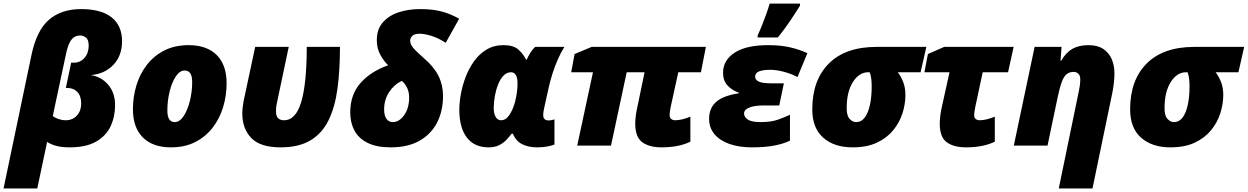

<svg xmlns="http://www.w3.org/2000/svg" viewBox="-58 -816 6993 1076"><path d="M-38.1 240.2 118.2 -506.8Q146.5 -644 215.6 -704.6Q284.7 -765.1 397 -765.1Q508.8 -765.1 567.4 -718.8Q626 -672.4 626 -585Q626 -503.9 577.6 -452.9Q529.3 -401.9 451.2 -395Q510.7 -385.7 548.8 -340.6Q586.9 -295.4 586.9 -227.1Q586.9 -162.1 561.8 -108.4Q536.6 -54.7 480.7 -22.5Q424.8 9.8 332 9.8Q287.1 9.8 256.3 1.2Q225.6 -7.3 206.1 -21L150.9 240.2ZM311 -142.1Q348.6 -142.1 372.8 -168.5Q397 -194.8 397 -234.9Q397 -278.3 375.5 -300.8Q354 -323.2 317.9 -323.2H311L340.8 -464.8H356Q392.1 -464.8 415.5 -491.7Q439 -518.6 439 -560.1Q439 -595.2 422.6 -606.2Q406.2 -617.2 392.1 -617.2Q376 -617.2 361.3 -610.1Q346.7 -603 334.2 -581.1Q321.8 -559.1 312 -514.2L237.8 -166Q250.5 -155.3 270.3 -148.7Q290 -142.1 311 -142.1Z M899.9 9.8Q798.3 9.8 742.7 -45.7Q687 -101.1 687 -203.1Q687 -273.9 706.8 -338.6Q726.6 -403.3 766.1 -453.9Q805.7 -504.4 864 -533.7Q922.4 -563 999 -563Q1101.1 -563 1156.5 -507.6Q1211.9 -452.1 1211.9 -350.1Q1211.9 -279.3 1192.1 -214.6Q1172.4 -149.9 1132.8 -99.4Q1093.3 -48.8 1035.2 -19.5Q977.1 9.8 899.9 9.8ZM920.9 -131.8Q949.2 -131.8 971.2 -165.3Q993.2 -198.7 1006.1 -250.2Q1019 -301.8 1019 -356Q1019 -420.9 977.1 -420.9Q949.2 -420.9 927.2 -387.7Q905.3 -354.5 892.6 -303Q879.9 -251.5 879.9 -196.8Q879.9 -131.8 920.9 -131.8Z M1514.2 9.8Q1400.9 9.8 1350.3 -42.5Q1299.8 -94.7 1299.8 -181.2Q1299.8 -197.8 1302.2 -215.1Q1304.7 -232.4 1307.1 -249L1372.1 -553.2H1560.1L1494.1 -240.2Q1490.7 -225.1 1489.7 -213.9Q1488.8 -202.6 1488.8 -192.9Q1488.8 -165 1500.5 -153.6Q1512.2 -142.1 1533.7 -142.1Q1600.1 -142.1 1630.6 -246.1Q1661.1 -350.1 1661.1 -553.2H1847.2Q1847.2 -424.8 1833.5 -321Q1819.8 -217.3 1783.9 -143.3Q1748 -69.3 1682.6 -29.8Q1617.2 9.8 1514.2 9.8Z M2131.8 9.8Q2052.2 9.8 2002 -15.4Q1951.7 -40.5 1928.2 -84.7Q1904.8 -128.9 1904.8 -186Q1904.8 -285.6 1962.4 -350.8Q2020 -416 2117.2 -450.2Q2093.3 -473.1 2073.5 -508.8Q2053.7 -544.4 2053.7 -590.8Q2053.7 -651.4 2086.9 -689.9Q2120.1 -728.5 2175.3 -746.8Q2230.5 -765.1 2295.9 -765.1Q2365.2 -765.1 2415.8 -752Q2466.3 -738.8 2515.1 -710.9L2439.9 -576.2Q2398.4 -603 2359.9 -615Q2321.3 -627 2293.9 -627Q2263.2 -627 2252 -614.5Q2240.7 -602.1 2240.7 -587.9Q2240.7 -575.2 2247.1 -563Q2253.4 -550.8 2270.5 -533.7Q2287.6 -516.6 2318.8 -488.8Q2374.5 -440.9 2399.7 -389.9Q2424.8 -338.9 2424.8 -277.8Q2424.8 -194.3 2391.6 -129.4Q2358.4 -64.5 2293.2 -27.3Q2228 9.8 2131.8 9.8ZM2144 -131.8Q2179.2 -131.8 2207 -170.7Q2234.9 -209.5 2234.9 -270Q2234.9 -302.2 2222.2 -326.4Q2209.5 -350.6 2193.8 -362.8Q2149.4 -341.3 2122.1 -299.1Q2094.7 -256.8 2094.7 -202.1Q2094.7 -169.4 2107.4 -150.6Q2120.1 -131.8 2144 -131.8Z M2680.2 9.8Q2600.1 9.8 2558.1 -45.4Q2516.1 -100.6 2516.1 -201.2Q2516.1 -240.2 2524.7 -288.3Q2533.2 -336.4 2551.5 -384.5Q2569.8 -432.6 2598.9 -473.1Q2627.9 -513.7 2668.9 -538.3Q2710 -563 2764.2 -563Q2820.3 -563 2847.7 -537.8Q2875 -512.7 2890.1 -481.9H2894Q2900.9 -498.5 2913.3 -518.8Q2925.8 -539.1 2940.9 -553.2H3105Q3086.4 -524.4 3069.6 -486.3Q3052.7 -448.2 3039.8 -408.4Q3026.9 -368.7 3019 -334L2993.2 -217.8Q2990.2 -206.1 2988.3 -193.4Q2986.3 -180.7 2986.3 -170.9Q2986.3 -141.1 3017.1 -141.1Q3025.4 -141.1 3034.9 -143.3Q3044.4 -145.5 3049.3 -147V-5.9Q3035.2 0 3009.5 4.9Q2983.9 9.8 2952.1 9.8Q2902.8 9.8 2867.9 -8.1Q2833 -25.9 2815.9 -66.9H2809.1Q2796.9 -49.8 2779.8 -32Q2762.7 -14.2 2738.8 -2.2Q2714.8 9.8 2680.2 9.8ZM2750 -142.1Q2777.3 -142.1 2797.1 -172.4Q2816.9 -202.6 2828.1 -244.1Q2842.3 -298.3 2842.3 -348.1Q2842.3 -381.3 2832.5 -396.2Q2822.8 -411.1 2806.2 -411.1Q2781.7 -411.1 2763.4 -391.8Q2745.1 -372.6 2733.2 -342Q2721.2 -311.5 2715.1 -276.9Q2709 -242.2 2709 -211.9Q2709 -177.7 2720.2 -159.9Q2731.4 -142.1 2750 -142.1Z M3648.9 9.8Q3581.1 9.8 3541.5 -18.8Q3502 -47.4 3502 -123Q3502 -139.6 3504.6 -163.8Q3507.3 -188 3512.2 -208L3554.2 -411.1H3454.1L3366.2 0H3176.8L3265.1 -411.1H3143.1L3162.1 -513.2L3257.8 -553.2H3897.9L3870.1 -411.1H3743.2L3701.2 -219.2Q3698.7 -208 3696.8 -194.8Q3694.8 -181.6 3694.8 -171.9Q3694.8 -155.3 3704.1 -148.7Q3713.4 -142.1 3726.1 -142.1Q3762.2 -142.1 3811 -162.1V-22Q3746.1 9.8 3648.9 9.8Z M4155.8 9.8Q4084.5 9.8 4030.5 -9Q3976.6 -27.8 3946.3 -63.7Q3916 -99.6 3916 -149.9Q3916 -210.9 3956.3 -245.6Q3996.6 -280.3 4082 -293V-296.9Q4042 -311 4018.1 -338.1Q3994.1 -365.2 3994.1 -408.2Q3994.1 -478.5 4059.1 -520.8Q4124 -563 4247.1 -563Q4315.9 -563 4368.4 -551Q4420.9 -539.1 4466.8 -518.1L4411.1 -383.8Q4377 -402.8 4334.7 -413.8Q4292.5 -424.8 4259.8 -424.8Q4218.3 -424.8 4196 -416Q4173.8 -407.2 4173.8 -386.2Q4173.8 -369.6 4193.1 -359.4Q4212.4 -349.1 4265.1 -349.1H4335L4309.1 -225.1H4225.1Q4170.9 -225.1 4141.4 -213.4Q4111.8 -201.7 4111.8 -179.2Q4111.8 -161.6 4132.1 -146.7Q4152.3 -131.8 4205.1 -131.8Q4263.2 -131.8 4301.3 -145.3Q4339.4 -158.7 4369.1 -172.9V-27.8Q4332 -9.8 4280.3 0Q4228.5 9.8 4155.8 9.8ZM4188 -606V-618.2Q4199.2 -641.1 4211.9 -672.9Q4224.6 -704.6 4236.3 -737.3Q4248 -770 4255.4 -795.9H4425.3V-784.2Q4397.5 -739.7 4369.1 -697.5Q4340.8 -655.3 4301.3 -606Z M4720.2 9.8Q4616.7 9.8 4555.4 -44.4Q4494.1 -98.6 4494.1 -203.1Q4494.1 -367.2 4587.2 -460.2Q4680.2 -553.2 4854 -553.2H5133.3L5101.1 -411.1H4973.1Q4991.7 -387.7 5003.9 -355.7Q5016.1 -323.7 5016.1 -284.2Q5016.1 -233.4 4999.8 -181.6Q4983.4 -129.9 4948 -86.4Q4912.6 -43 4856.4 -16.6Q4800.3 9.8 4720.2 9.8ZM4739.3 -131.8Q4769.5 -131.8 4788.8 -158.2Q4808.1 -184.6 4817.6 -229.7Q4827.1 -274.9 4827.1 -332Q4827.1 -383.3 4815.9 -411.1H4807.1Q4756.8 -411.1 4721.9 -356.4Q4687 -301.8 4687 -210Q4687 -166.5 4703.9 -149.2Q4720.7 -131.8 4739.3 -131.8Z M5355.5 9.8Q5287.1 9.8 5247.8 -18.8Q5208.5 -47.4 5208.5 -123Q5208.5 -139.6 5211.2 -163.8Q5213.9 -188 5218.3 -208L5263.2 -411.1H5122.6L5142.1 -513.2L5233.4 -553.2H5622.6L5591.3 -411.1H5449.2L5408.2 -219.2Q5406.2 -208 5403.8 -194.8Q5401.4 -181.6 5401.4 -171.9Q5401.4 -155.3 5410.6 -148.7Q5419.9 -142.1 5432.1 -142.1Q5468.8 -142.1 5517.1 -162.1V-22Q5452.6 9.8 5355.5 9.8Z M5875.5 240.2 5987.3 -301.8Q5990.2 -314.5 5993.2 -334.2Q5996.1 -354 5996.1 -371.1Q5996.1 -392.1 5985.4 -402.6Q5974.6 -413.1 5959.5 -413.1Q5935.5 -413.1 5919.7 -400.4Q5903.8 -387.7 5892.3 -356.7Q5880.9 -325.7 5869.1 -270L5812.5 0H5623.5L5740.2 -553.2H5891.1L5885.3 -476.1H5889.2Q5916.5 -522.5 5952.6 -542.7Q5988.8 -563 6041.5 -563Q6093.3 -563 6125.2 -541.5Q6157.2 -520 6172.4 -484.4Q6187.5 -448.7 6187.5 -405.8Q6187.5 -378.4 6184.1 -349.4Q6180.7 -320.3 6175.3 -293.9L6064.5 240.2Z M6501.5 9.8Q6397.9 9.8 6336.7 -44.4Q6275.4 -98.6 6275.4 -203.1Q6275.4 -367.2 6368.4 -460.2Q6461.4 -553.2 6635.3 -553.2H6914.6L6882.3 -411.1H6754.4Q6772.9 -387.7 6785.2 -355.7Q6797.4 -323.7 6797.4 -284.2Q6797.4 -233.4 6781 -181.6Q6764.6 -129.9 6729.2 -86.4Q6693.8 -43 6637.7 -16.6Q6581.5 9.8 6501.5 9.8ZM6520.5 -131.8Q6550.8 -131.8 6570.1 -158.2Q6589.4 -184.6 6598.9 -229.7Q6608.4 -274.9 6608.4 -332Q6608.4 -383.3 6597.2 -411.1H6588.4Q6538.1 -411.1 6503.2 -356.4Q6468.3 -301.8 6468.3 -210Q6468.3 -166.5 6485.1 -149.2Q6502 -131.8 6520.5 -131.8Z"/></svg>

Font: Open Sans ExtraBold
Style: Italic
Weight: 800
Italic angle: -12°
Designer: Monotype Design Team
Foundry: Monotype Imaging Inc.
Version: Version 3.000; ttfautohint (v1.8.4)